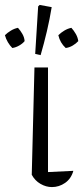

<svg xmlns="http://www.w3.org/2000/svg" viewBox="-48 -755 338 780"><path d="M81 -45 92 -481H147V-56L250 -61Q241 -29 216.5 -12Q192 5 163 5Q139 5 116.5 -8Q94 -21 81 -45ZM117 -531 95 -536 107 -729 113 -735 162 -726Q154 -677 142.5 -628Q131 -579 117 -531ZM25 -642Q35 -631 43 -617Q51 -603 52 -588Q44 -578 30 -570Q16 -562 2 -560Q-8 -570 -16 -583.5Q-24 -597 -28 -612Q-18 -622 -4 -630.5Q10 -639 25 -642ZM242 -642Q252 -631 260 -617Q268 -603 270 -588Q261 -578 247.5 -570Q234 -562 219 -560Q196 -581 189 -612Q199 -622 213 -630.5Q227 -639 242 -642Z"/></svg>

Font: Piazzolla Light
Style: Regular
Weight: 300
Designer: Juan Pablo del Peral
Foundry: Huerta Tipografica
Version: Version 1.330